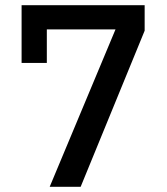

<svg xmlns="http://www.w3.org/2000/svg" viewBox="-20 -718 640 738"><path d="M171 0 424 -605H160V-476H63V-698H536V-600L290 0Z"/></svg>

Font: IBM Plex Thai Medium
Style: Regular
Weight: 500
Designer: Mike Abbink, Paul van der Laan, Pieter van Rosmalen, Ben Mitchell, Mark Frömberg
Foundry: Bold Monday
Version: Version 1.0